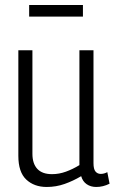

<svg xmlns="http://www.w3.org/2000/svg" viewBox="-20 -734 457 764"><path d="M166 10Q116 10 84.5 -19.5Q53 -49 53 -114V-534H109V-122Q109 -83 128.5 -62Q148 -41 187 -41Q215 -41 242.5 -51Q270 -61 296 -77V-534H352V-85Q352 -61 360 -51.5Q368 -42 381 -42Q394 -42 407 -49L416 -3Q390 10 363 10Q341 10 325 -1Q309 -12 303 -33Q271 -14 237 -2Q203 10 166 10ZM96 -668V-714H310V-668Z"/></svg>

Font: Georama SemiCondensed Light
Style: Regular
Weight: 300
Width: 4
Designer: Jean-Baptiste Levee
Foundry: Production Type
Version: Version 1.000